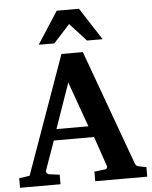

<svg xmlns="http://www.w3.org/2000/svg" viewBox="-60 -967 807 1017"><g transform="rotate(-5 343.0 -458.5)"><path d="M308.1 -533.2 224.1 -293H394ZM404.8 0V-50.8L463.9 -58.1Q468.8 -59.1 472.2 -64.5Q475.6 -69.8 473.1 -75.2L418.9 -233.9H205.1L149.9 -79.1Q147 -71.3 152.8 -64.9Q158.7 -58.6 164.1 -58.1L220.2 -50.8V0H4.9V-50.8L61 -59.1L285.2 -687H398.9L621.1 -77.1Q625 -67.9 628.7 -64.2Q632.3 -60.5 643.1 -58.1L681.2 -50.8V0ZM426.3 -746.1 339.4 -841.3 252.4 -746.1H169.4L280.3 -917.5H398.4L509.3 -746.1Z"/></g></svg>

Font: Charis SIL Eur
Style: Bold
Weight: 700
Foundry: SIL International
Version: Version 5.000